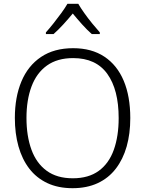

<svg xmlns="http://www.w3.org/2000/svg" viewBox="-20 -978 763 1008"><path d="M664 -358Q664 -276 645 -209Q626 -142 588 -92.5Q550 -43 493 -16.5Q436 10 361 10Q285 10 228 -17Q171 -44 133.5 -93Q96 -142 77 -209.5Q58 -277 58 -359Q58 -468 92.5 -550.5Q127 -633 195.5 -679Q264 -725 364 -725Q461 -725 528 -680.5Q595 -636 629.5 -554Q664 -472 664 -358ZM119 -359Q119 -264 145 -192.5Q171 -121 225 -81.5Q279 -42 362 -42Q445 -42 498.5 -81Q552 -120 577.5 -191.5Q603 -263 603 -358Q603 -507 543.5 -590Q484 -673 364 -673Q281 -673 226.5 -634Q172 -595 145.5 -524Q119 -453 119 -359ZM391 -958Q403 -937 422.5 -909.5Q442 -882 464 -855Q486 -828 504 -808V-799H462Q437 -821 411 -850Q385 -879 362 -907Q339 -879 313 -850.5Q287 -822 261 -799H221V-808Q239 -828 260.5 -855Q282 -882 302 -909.5Q322 -937 334 -958Z"/></svg>

Font: Noto Sans Display Light
Style: Regular
Weight: 300
Designer: Monotype Design Team
Foundry: Monotype Imaging Inc.
Version: Version 2.003